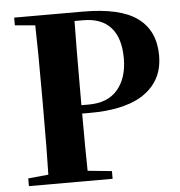

<svg xmlns="http://www.w3.org/2000/svg" viewBox="-53 -797 796 848"><g transform="rotate(-5 345.0 -373.5)"><path d="M340.8 -298.8H303.2Q303.2 -134.8 305.2 -44.9L412.1 -34.2V0H41V-34.2L130.9 -43Q133.8 -144 133.8 -351.1V-395Q133.8 -602.1 130.9 -705.1L41 -712.9V-747.1H346.2Q511.7 -747.1 587.9 -690.7Q664.1 -634.3 664.1 -524.9Q664.1 -486.3 653.6 -453.4Q643.1 -420.4 618.7 -391.6Q594.2 -362.8 557.4 -342.5Q520.5 -322.3 465.6 -310.5Q410.6 -298.8 340.8 -298.8ZM344.2 -709H305.2Q303.2 -606 303.2 -395V-335.9H335.9Q420.4 -335.9 464.1 -387.5Q507.8 -439 507.8 -525.9Q507.8 -616.2 466.1 -662.6Q424.3 -709 344.2 -709Z"/></g></svg>

Font: Noto Serif JP Black
Style: Regular
Weight: 900
Designer: Ryoko NISHIZUKA  (kana & ideographs); Frank Grießhammer (Latin, Greek & Cyrillic); Wenlong ZHANG  (bopomofo); Sandoll Co
Foundry: Adobe Systems Incorporated
Version: Version 1.001;PS 1.001;hotconv 16.6.54;makeotf.lib2.5.65590